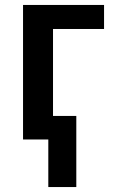

<svg xmlns="http://www.w3.org/2000/svg" viewBox="-20 -563 459 775"><path d="M400 -543V-446H194V-95H288V192H175V0H73V-543Z"/></svg>

Font: Noto Sans SemiCondensed SemiBold
Style: Regular
Weight: 600
Width: 4
Designer: Monotype Design Team
Foundry: Monotype Imaging Inc.
Version: Version 2.013; ttfautohint (v1.8.4.7-5d5b)